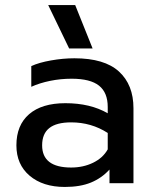

<svg xmlns="http://www.w3.org/2000/svg" viewBox="-20 -726 609 761"><path d="M171 -706H278L347 -534H254ZM45 -150Q45 -230 95.5 -273.5Q146 -317 239 -317Q338 -317 407 -277V-302Q407 -359 372.5 -386.5Q338 -414 264 -414Q220 -414 178.5 -405.5Q137 -397 104 -382V-464Q134 -478 182 -486.5Q230 -495 275 -495Q394 -495 451.5 -442.5Q509 -390 509 -297V0H414V-54Q383 -20 340.5 -2.5Q298 15 237 15Q150 15 97.5 -29.5Q45 -74 45 -150ZM407 -134V-199Q342 -241 262 -241Q204 -241 175.5 -218.5Q147 -196 147 -150Q147 -62 262 -62Q310 -62 349 -81Q388 -100 407 -134Z"/></svg>

Font: Prompt
Style: Regular
Weight: 400
Designer: Katatrad Team
Foundry: CadsonDemak
Version: Version 1.001